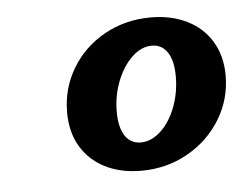

<svg xmlns="http://www.w3.org/2000/svg" viewBox="-34 -621 468 368"><g transform="rotate(-5 200.5 -436.5)"><path d="M92.3 -414.7Q92.3 -461 115.4 -499.3Q138.5 -537.7 178.6 -560Q218.8 -582.3 267.5 -582.3Q307.5 -582.3 337.8 -567.1Q368.1 -551.9 384.6 -524.1Q401.2 -496.4 401.2 -459.1Q401.2 -413.2 377.7 -374.9Q354.2 -336.5 313.8 -313.8Q273.5 -291.1 224.7 -291.1Q184.7 -291.1 154.9 -306.3Q125 -321.5 108.6 -349.3Q92.3 -377 92.3 -414.7ZM305.9 -465.7Q305.9 -495.8 295.1 -512Q284.3 -528.2 265 -528.2Q244.8 -528.2 226.9 -511.2Q209 -494.2 198.1 -466.5Q187.2 -438.8 187.2 -407.7Q187.2 -377.6 198 -361.4Q208.8 -345.2 228.1 -345.2Q248.3 -345.2 266.4 -361.8Q284.4 -378.3 295.2 -406.3Q305.9 -434.2 305.9 -465.7Z"/></g></svg>

Font: Playfair Micro SmCond SmLight
Style: Italic
Weight: 360
Width: 4
Italic angle: -15.6°
Designer: Claus Eggers Sørensen
Foundry: Claus Eggers Sørensen
Version: Version 2.203;Glyphs 3.3 (3326)